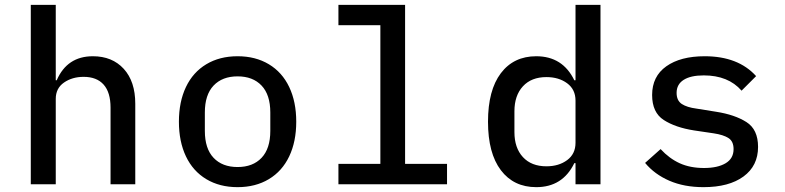

<svg xmlns="http://www.w3.org/2000/svg" viewBox="-20 -760 3240 792"><path d="M107 -740H210V-429H214Q257 -528 363 -528Q443 -528 490.5 -476Q538 -424 538 -332V0H436V-316Q436 -379 407.5 -411Q379 -443 325 -443Q278 -443 244 -419.5Q210 -396 210 -352V0H107Z M718 -258Q718 -340 747 -401Q776 -462 831 -495Q886 -528 960 -528Q1034 -528 1089 -495Q1144 -462 1173 -401Q1202 -340 1202 -258Q1202 -176 1173 -115Q1144 -54 1089 -21Q1034 12 960 12Q886 12 831 -21Q776 -54 747 -115Q718 -176 718 -258ZM960 -71Q1023 -71 1059 -109Q1095 -147 1095 -220V-296Q1095 -369 1059 -407Q1023 -445 960 -445Q897 -445 861 -407Q825 -369 825 -296V-220Q825 -147 861 -109Q897 -71 960 -71Z M1376 -84H1549V-656H1376V-740H1651V-84H1824V0H1376Z M2354 -87H2349Q2301 12 2192 12Q2099 12 2046 -58Q1993 -128 1993 -258Q1993 -388 2046 -458Q2099 -528 2192 -528Q2301 -528 2349 -429H2354V-740H2457V0H2354ZM2234 -74Q2285 -74 2319.5 -99.5Q2354 -125 2354 -171V-345Q2354 -391 2319.5 -416.5Q2285 -442 2234 -442Q2172 -442 2137 -404Q2102 -366 2102 -301V-215Q2102 -150 2137 -112Q2172 -74 2234 -74Z M2641 -88 2705 -145Q2741 -106 2784 -86.5Q2827 -67 2884 -67Q2940 -67 2973 -86.5Q3006 -106 3006 -145Q3006 -177 2985 -190.5Q2964 -204 2924 -210L2843 -222Q2766 -234 2718 -265Q2670 -296 2670 -368Q2670 -445 2728.5 -486.5Q2787 -528 2887 -528Q3025 -528 3099 -446L3039 -386Q2984 -449 2883 -449Q2829 -449 2800 -430.5Q2771 -412 2771 -377Q2771 -345 2792.5 -331Q2814 -317 2853 -312L2934 -299Q3011 -287 3059 -256.5Q3107 -226 3107 -154Q3107 -76 3047 -32Q2987 12 2882 12Q2802 12 2741 -14.5Q2680 -41 2641 -88Z"/></svg>

Font: Writer Medium
Style: Regular
Weight: 500
Monospace: yes
Designer: Mike Abbink, Paul van der Laan, Pieter van Rosmalen
Foundry: Bold Monday
Version: Version 2.001 2020